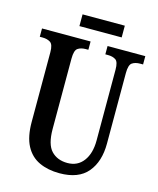

<svg xmlns="http://www.w3.org/2000/svg" viewBox="-125 -930 846 1027"><g transform="rotate(15 298.5 -416.5)"><path d="M303 10Q239 10 190.5 -12.5Q142 -35 115.5 -85Q89 -135 89 -217V-603Q89 -646 71.5 -657Q54 -668 29 -668H13V-714H282V-668H267Q241 -668 224 -656.5Q207 -645 207 -599V-210Q207 -124 240.5 -89Q274 -54 330 -54Q386 -54 418 -96.5Q450 -139 450 -211V-603Q450 -646 433.5 -657Q417 -668 391 -668H376V-714H585V-668H569Q542 -668 525 -656.5Q508 -645 508 -599V-209Q508 -109 458 -49.5Q408 10 303 10ZM203 -778V-843H437V-778Z"/></g></svg>

Font: Noto Serif Tamil ExtraCondensed SemiBold
Style: Regular
Weight: 600
Width: 2
Designer: Indian Type Foundry, Tom Grace, and the Monotype Design Team
Foundry: Monotype Imaging Inc.
Version: Version 2.004; ttfautohint (v1.8.4.7-5d5b)